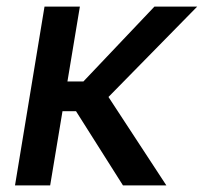

<svg xmlns="http://www.w3.org/2000/svg" viewBox="-20 -561 617 581"><path d="M221.7 -541 131.8 0H25.4L114.7 -541ZM576.7 -541 266.1 -224.6H135.3L149.4 -314.5H232.4L447.3 -541ZM352.1 0 207.5 -228.5 287.1 -299.8 483.4 0Z"/></svg>

Font: Inter 17pt Medium
Style: Italic
Weight: 500
Italic angle: -9.3988°
Version: Version 4.001;git-66647c0bb